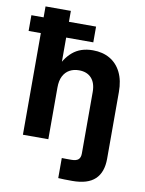

<svg xmlns="http://www.w3.org/2000/svg" viewBox="-116 -797 808 1072"><g transform="rotate(10 288.5 -261.0)"><path d="M369.6 206.1Q345.2 206.1 324.5 205.6Q303.7 205.1 290 204.1V90.3Q298.8 90.8 314.7 90.8Q330.6 90.8 344.7 90.8Q372.1 90.8 384 80.1Q396 69.3 396 45.9V0H540V50.3Q540 127.4 498.5 166.7Q457 206.1 369.6 206.1ZM197.8 -293V0H53.7V-727.5H197.3V-387.7H173.8Q197.8 -456.1 242.7 -494.1Q287.6 -532.2 357.4 -532.2Q413.1 -532.2 454.1 -508.3Q495.1 -484.4 517.6 -438.7Q540 -393.1 540 -328.1V0H396V-302.2Q396 -353.5 370.8 -381.1Q345.7 -408.7 300.3 -408.7Q270 -408.7 247.1 -396Q224.1 -383.3 210.9 -357.9Q197.8 -332.5 197.8 -293ZM-15.6 -576.2V-665.5H351.1V-576.2Z"/></g></svg>

Font: Inter 28pt
Style: Bold
Weight: 700
Designer: Rasmus Andersson
Foundry: rsms
Version: Version 4.001;git-66647c0bb